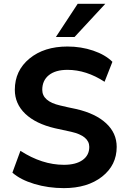

<svg xmlns="http://www.w3.org/2000/svg" viewBox="-20 -974 663 1005"><path d="M86.9 -184.6Q200.2 -111.3 314.5 -111.3Q377 -111.3 412.1 -136.2Q447.3 -161.1 447.3 -205.1Q447.3 -262.7 352.5 -284.2Q332 -289.1 267.6 -302.7Q167 -326.2 112.3 -378.4Q57.6 -430.7 57.6 -503.9Q57.6 -604.5 134.3 -667.5Q210.9 -730.5 333 -730.5Q404.3 -730.5 467.8 -709Q531.2 -687.5 568.4 -650.4L527.3 -545.9Q431.6 -608.4 333 -608.4Q270.5 -608.4 235.8 -580.6Q201.2 -552.7 201.2 -503.9Q201.2 -443.4 294.9 -421.9Q315.4 -417 335 -412.6Q354.5 -408.2 365.2 -406.2Q376 -404.3 378.9 -403.3Q480.5 -379.9 535.6 -328.6Q590.8 -277.3 590.8 -205.1Q590.8 -109.4 514.2 -49.3Q437.5 10.7 314.5 10.7Q232.4 10.7 159.7 -11.2Q86.9 -33.2 44.9 -70.3ZM272.5 -780.3 386.7 -954.1H531.2L370.1 -780.3Z"/></svg>

Font: Min Sans Bold
Style: Regular
Weight: 700
Designer: Jinseong-Kim, NotoSansCJK, Nunito
Foundry: Jinseong-Kim
Version: Version 1.400;Glyphs 3.1.2 (3151)